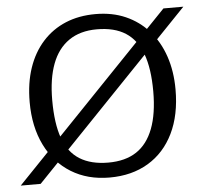

<svg xmlns="http://www.w3.org/2000/svg" viewBox="-53 -594 694 653"><g transform="rotate(-5 294.0 -267.5)"><path d="M-8 12 528 -546H596L60 12ZM124 -268Q124 -188 142 -138Q160 -88 198.5 -64Q237 -40 296 -40Q354 -40 392 -65Q430 -90 449.5 -141Q469 -192 469 -268Q469 -346 450.5 -396Q432 -446 394 -470.5Q356 -495 296 -495Q239 -495 200.5 -468.5Q162 -442 143 -391.5Q124 -341 124 -268ZM47 -268Q47 -333 64.5 -384.5Q82 -436 115 -472.5Q148 -509 193.5 -528Q239 -547 296 -547Q353 -547 398.5 -527Q444 -507 477 -470Q510 -433 527.5 -381.5Q545 -330 545 -268Q545 -181 514.5 -118.5Q484 -56 428 -22.5Q372 11 296 11Q221 11 165 -23.5Q109 -58 78 -121Q47 -184 47 -268Z"/></g></svg>

Font: Roboto Serif SemiCondensed Light
Style: Regular
Weight: 300
Width: 4
Designer: Greg Gazdowicz
Foundry: Commercial Type
Version: Version 1.007